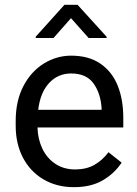

<svg xmlns="http://www.w3.org/2000/svg" viewBox="-20 -770 570 800"><path d="M303.2 -750 424.3 -616.7V-611.8H349.1L275.9 -694.3L203.1 -611.8H128.9V-617.2L248.5 -750ZM486.8 -92.3Q457 -47.4 408.4 -18.8Q359.9 9.8 288.1 9.8Q215.8 9.8 160.6 -22.9Q105.5 -55.7 75.4 -113.5Q45.4 -171.4 45.4 -245.6V-266.1Q45.4 -349.6 77.4 -411.1Q109.4 -472.7 164.1 -506.3Q217.3 -538.1 276.4 -538.1Q349.6 -538.1 398.2 -504.9Q446.8 -471.7 470.2 -413.6Q493.7 -355.5 493.7 -279.3V-238.8H136.2Q137.7 -189.9 156.7 -150.1Q175.8 -110.4 210.9 -87.2Q246.1 -64 293 -64Q338.9 -64 372.3 -82.5Q405.8 -101.1 432.1 -135.7ZM139.2 -312.5H403.3V-319.3Q399.4 -380.9 369.6 -422.4Q339.8 -463.9 276.4 -463.9Q221.7 -463.9 184.8 -424.3Q147.9 -384.8 139.2 -312.5Z"/></svg>

Font: Mardoto
Style: Regular
Weight: 400
Designer: Christian Robertson, Vahan Hovhannisyan
Foundry: Google
Version: Version 1.000